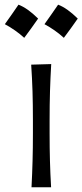

<svg xmlns="http://www.w3.org/2000/svg" viewBox="-42 -789 347 809"><path d="M90.8 0Q93.8 -57.6 95.2 -111.1Q96.7 -164.6 96.7 -228.5V-280.8Q96.7 -348.6 95 -403.8Q93.3 -459 89.4 -516.6L173.8 -519Q170.4 -460.9 168.7 -405Q167 -349.1 167 -280.8V-228.5Q167 -164.6 168.5 -111.1Q169.9 -57.6 173.3 0ZM202.9 -769.3Q241 -754.8 285.6 -710.7Q256.6 -668.8 227 -629.6Q208.8 -646.3 188.1 -660.8Q167.4 -675.3 145.4 -687.1Q160.4 -707.5 174.1 -727.7Q187.8 -747.8 202.9 -769.3ZM35.9 -769.3Q74 -754.8 118.6 -710.7Q89.6 -668.8 60.1 -629.6Q41.8 -646.3 21.1 -660.8Q0.4 -675.3 -21.6 -687.1Q-6.5 -707.5 7.2 -727.7Q20.8 -747.8 35.9 -769.3Z"/></svg>

Font: Pinar Regular
Style: Regular
Weight: 400
Designer: Amin Abedi
Version: Version 3.000